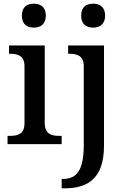

<svg xmlns="http://www.w3.org/2000/svg" viewBox="-20 -783 681 1043"><path d="M164 -633C199 -633 229 -651 229 -698C229 -746 199 -763 164 -763C127 -763 99 -746 99 -698C99 -651 127 -633 164 -633ZM486 -633C521 -633 551 -651 551 -698C551 -746 521 -763 486 -763C449 -763 421 -746 421 -698C421 -651 449 -633 486 -633ZM21 0H315V-45H302C258 -45 223 -55 223 -117V-536H29V-491H34C77 -491 113 -481 113 -423V-113C113 -55 77 -45 34 -45H21ZM315 240H332C456 240 545 187 545 8V-536H350V-491H354C397 -491 435 -482 435 -423V6C435 146 394 189 322 189H315Z"/></svg>

Font: Noto Serif Ethiopic Medium
Style: Regular
Weight: 500
Designer: Monotype Design Team
Foundry: Monotype Imaging Inc.
Version: Version 2.102